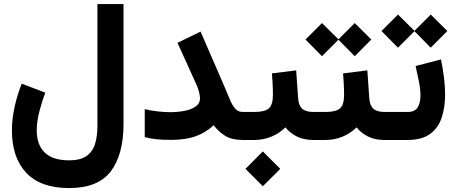

<svg xmlns="http://www.w3.org/2000/svg" viewBox="-20 -705 2302 967"><path d="M602.1 -81.1Q602.1 73.2 538.1 157.7Q474.1 242.2 328.1 242.2Q184.6 242.2 112.3 165.5Q40 88.9 40 -48.8Q40 -105.5 53.5 -166.5Q66.9 -227.5 89.4 -283.7L208 -238.3Q191.4 -194.3 178.2 -143.1Q165 -91.8 165 -48.3Q165 23.9 205.3 63.2Q245.6 102.5 328.1 102.5Q383.8 102.5 414.8 81.3Q445.8 60.1 458.3 21Q470.7 -18.1 470.7 -72.3V-684.6H602.1Z M987.3 -210.9Q987.3 -223.1 981.9 -243.2Q976.6 -263.2 970.7 -275.9L874 -489.3L990.2 -545.9L1111.8 -265.6Q1126.5 -231.9 1137.9 -203.6Q1149.4 -175.3 1164.3 -158.2Q1179.2 -141.1 1202.6 -141.1H1223.1V0H1202.6Q1147.9 0 1114.5 -20.8Q1081.1 -41.5 1055.7 -74.2Q1018.6 -38.6 967.3 -19.5Q916 -0.5 843.3 -0.5Q800.3 -0.5 770.5 -3.4Q740.7 -6.3 709 -14.2V-155.3Q739.3 -147.9 773.2 -144Q807.1 -140.1 835.9 -140.1Q872.1 -140.1 906.7 -146.2Q941.4 -152.3 964.4 -168Q987.3 -183.6 987.3 -210.9Z M1203.1 -141.1H1260.3Q1314 -141.1 1334.2 -159.4Q1354.5 -177.7 1354.5 -226.6Q1354.5 -255.4 1353 -282.5Q1351.6 -309.6 1349.6 -335.4L1471.7 -350.6L1481.4 -210.9Q1483.9 -173.8 1502 -157.5Q1520 -141.1 1559.6 -141.1H1569.8V0H1558.6Q1509.8 0 1474.9 -17.6Q1439.9 -35.2 1417.5 -63.5Q1387.7 -33.7 1346.9 -16.8Q1306.2 0 1260.3 0H1203.1ZM1303.7 57.6 1391.6 145.5 1303.7 232.9 1216.3 145.5Z M1601.6 -588.9 1684.6 -506.8 1766.6 -588.9 1850.1 -505.9 1766.6 -421.9 1684.6 -504.9 1601.6 -421.9 1518.6 -505.9ZM1550.3 -141.1H1618.7Q1672.4 -141.1 1692.6 -159.4Q1712.9 -177.7 1712.9 -226.6Q1712.9 -255.4 1711.4 -282.5Q1710 -309.6 1708 -335.4L1830.1 -350.6L1839.8 -210.9Q1842.3 -173.8 1860.4 -157.5Q1878.4 -141.1 1918 -141.1H1928.2V0H1917Q1868.2 0 1833.3 -17.6Q1798.3 -35.2 1775.9 -63.5Q1746.1 -33.7 1705.3 -16.8Q1664.6 0 1618.7 0H1550.3Z M1984.4 -631.8 2067.4 -549.8 2149.4 -631.8 2232.9 -548.8 2149.4 -464.8 2067.4 -547.9 1984.4 -464.8 1901.4 -548.8ZM2032.2 0H1908.7V-141.1H2032.7Q2069.8 -141.1 2083.7 -164.3Q2097.7 -187.5 2097.7 -223.1Q2097.7 -256.3 2089.6 -295.7Q2081.5 -335 2073.2 -372.6L2201.2 -405.8Q2210.4 -359.9 2216.1 -314.7Q2221.7 -269.5 2221.7 -228.5Q2221.7 -163.6 2204.3 -111.8Q2187 -60.1 2145.5 -30Q2104 0 2032.2 0Z"/></svg>

Font: Vazirmatn UI FD ExtraBold
Style: Regular
Weight: 800
Designer: Saber Rastikerdar
Foundry: Saber Rastikerdar
Version: Version 33.003